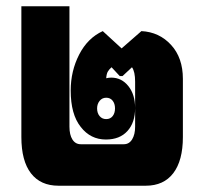

<svg xmlns="http://www.w3.org/2000/svg" viewBox="-20 -591 651 611"><path d="M166 0Q109 0 78.5 -39.5Q48 -79 48 -155V-571H201V-188Q201 -162 210.5 -147Q220 -132 237 -132H374Q391 -132 400.5 -147.5Q410 -163 410 -188V-331Q410 -363 400 -377L370 -349H361L335 -377Q327 -370 323 -363Q319 -356 318 -342Q326 -344 334 -344Q367 -344 388.5 -317Q410 -290 410 -247Q410 -201 385.5 -174Q361 -147 317 -147Q268 -147 237 -187Q205 -227 205 -303Q205 -365 232 -417.5Q259 -470 307 -492L367 -437L430 -492Q487 -489 524.5 -448Q562 -407 562 -340V-155Q562 -80 531.5 -40Q501 0 444 0ZM318 -212Q331 -212 338.5 -221.5Q346 -231 346 -246Q346 -261 338.5 -270.5Q331 -280 318 -280Q305 -280 297 -270Q289 -260 289 -246Q289 -231 297 -221.5Q305 -212 318 -212Z"/></svg>

Font: Noto Sans Thai Looped UI Condensed Black
Style: Regular
Weight: 900
Width: 3
Designer: Cadson Demak Team
Foundry: Cadson Demak Co., Ltd.
Version: Version 1.000; ttfautohint (v1.8.4.7-5d5b)